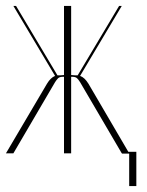

<svg xmlns="http://www.w3.org/2000/svg" viewBox="-25 -516 494 645"><path d="M244 -240Q239 -248 234 -253Q229 -258 218 -258H214V-1H190V-258H186Q175 -258 170 -253Q165 -248 160 -240L20 -1H-5L133 -235Q145 -255 160 -261L20 -496H29L168 -263H178L190 -264V-496H214V-264L227 -263H236L375 -496H384L244 -261Q259 -256 272 -235L409 -1H384ZM385 -6H433V109H409V0H385Z"/></svg>

Font: Moniqa Thin Display
Style: Regular
Weight: 100
Designer: Rajesh Rajput
Foundry: Rajesh Rajput
Version: Version 1.000